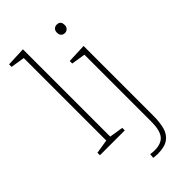

<svg xmlns="http://www.w3.org/2000/svg" viewBox="-306 -833 1137 1137"><g transform="rotate(-45 262.5 -264.5)"><path d="M239 -21V0H31V-21L119 -35V-726L31 -740V-761L152 -766V-35ZM279 237Q272 237 262.5 236Q253 235 243 234L246 206Q255 207 263 208Q271 209 279 209Q337 209 362 178Q387 147 387 73V-486L299 -500V-521L420 -526V60Q420 112 409.5 152Q399 192 368.5 214.5Q338 237 279 237ZM396 -658Q382 -658 373 -667Q364 -676 364 -693Q364 -710 373.5 -719Q383 -728 397 -728Q429 -728 429 -693Q429 -676 419 -667Q409 -658 396 -658Z"/></g></svg>

Font: Bitter ExtraLight
Style: Regular
Weight: 200
Designer: Sol Matas, and Bitter project Authors
Foundry: Sol Matas
Version: Version 2.001